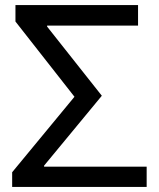

<svg xmlns="http://www.w3.org/2000/svg" viewBox="-20 -710 629 758"><path d="M154 -56V-52H559V28H28V-30L274 -328L41 -625V-690H525V-609H166V-605L382 -332Z"/></svg>

Font: LINE Seed Sans KR Regular
Style: Regular
Weight: 400
Designer: LINE VX Design & Sandoll Inc & Dalton Maag Ltd
Foundry: Sandoll Inc.
Version: Version 1.000